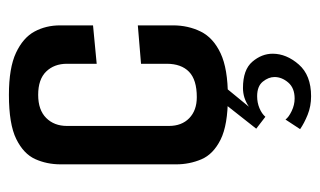

<svg xmlns="http://www.w3.org/2000/svg" viewBox="-160 -354 701 420"><g transform="rotate(-90 190.0 -144.5)"><path d="M188 4Q126 4 94 -12Q62 -28 51 -54Q40 -80 40 -109V-362Q40 -392 51.5 -417.5Q63 -443 95.5 -459Q128 -475 192 -475Q251 -475 284 -459.5Q317 -444 330.5 -419Q344 -394 344 -363V-291L260 -283V-348Q260 -376 243 -393.5Q226 -411 192 -411Q159 -411 141.5 -393.5Q124 -376 124 -348V-125Q124 -97 141 -80.5Q158 -64 187 -64Q225 -64 242.5 -81Q260 -98 260 -130V-186L344 -193V-116Q344 -83 330.5 -55.5Q317 -28 283 -12Q249 4 188 4ZM189 186Q167 186 148.5 178.5Q130 171 117 162L138 130Q143 137 156.5 143.5Q170 150 184 150Q207 150 219 136Q231 122 231 106Q231 93 221 80.5Q211 68 189 68Q175 68 163 73Q151 78 144 86L118 66L170 0H207L166 50Q185 37 207 37Q247 37 264.5 57.5Q282 78 282 102Q282 132 258.5 159Q235 186 189 186Z"/></g></svg>

Font: Smooch Sans Thin SemiBold
Style: Regular
Weight: 600
Version: Version 1.010